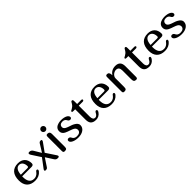

<svg xmlns="http://www.w3.org/2000/svg" viewBox="423 -2298 3905 3905"><g transform="rotate(-45 2375.5 -345.5)"><path d="M435.1 -126Q439.5 -131.3 446 -134.3Q452.6 -137.2 460 -137.2Q468.8 -137.2 475.8 -131.3Q482.9 -125.5 482.9 -116.2Q482.9 -97.7 470.2 -82Q403.3 0 286.1 0Q227.5 0 183.1 -16.4Q138.7 -32.7 109.1 -63.7Q79.6 -94.7 64.7 -138.9Q49.8 -183.1 49.8 -238.8Q49.8 -368.2 109.6 -435.1Q169.4 -502 284.2 -502Q329.6 -502 366.5 -488.8Q403.3 -475.6 429.7 -450Q456.1 -424.3 470.5 -386.7Q484.9 -349.1 484.9 -300.8Q484.9 -252 428.2 -252H159.2Q158.7 -248 158.4 -242.4Q158.2 -236.8 158.2 -230Q158.2 -187 166.5 -152.6Q174.8 -118.2 191.9 -94Q209 -69.8 235.1 -56.9Q261.2 -43.9 296.9 -43.9Q326.2 -43.9 347.2 -51.5Q368.2 -59.1 383.1 -70.1Q397.9 -81.1 408.2 -93.3Q418.5 -105.5 425.8 -114.3ZM277.8 -461.9Q229.5 -461.9 199 -421.1Q168.5 -380.4 162.1 -293.9H349.1Q366.7 -293.9 374.8 -300.3Q382.8 -306.6 382.8 -323.2Q382.8 -356.9 374.3 -382.8Q365.7 -408.7 351.3 -426.3Q336.9 -443.8 317.9 -452.9Q298.8 -461.9 277.8 -461.9Z M572.8 -49.8 718.8 -244.1 591.8 -439Q584.5 -449.7 581.3 -459.7Q578.1 -469.7 578.1 -478Q578.1 -490.2 587.6 -496.1Q597.2 -502 609.9 -502Q640.1 -502 658.4 -490Q676.8 -478 691.9 -452.1L778.8 -307.1H782.7L882.8 -469.2Q894.5 -488.3 907 -495.1Q919.4 -502 939.9 -502Q964.8 -502 964.8 -482.9Q964.8 -470.2 954.1 -452.1L820.8 -267.1L960.9 -55.2Q973.1 -35.2 973.1 -25.9Q973.1 0 936 0Q919.4 0 908 -2.9Q896.5 -5.9 887.7 -11.7Q878.9 -17.6 871.8 -26.6Q864.7 -35.6 856.9 -47.9L759.8 -199.2H757.8L645 -28.8Q634.3 -12.7 621.8 -6.3Q609.4 0 586.9 0Q560.1 0 560.1 -20Q560.1 -33.2 572.8 -49.8Z M1196.8 -434.1V-67.9Q1196.8 -46.4 1193.4 -33.2Q1189.9 -20 1182.4 -12.7Q1174.8 -5.4 1162.6 -2.7Q1150.4 0 1132.8 0Q1109.4 0 1101.1 -11.5Q1092.8 -22.9 1092.8 -46.9V-455.1Q1092.8 -479 1101.1 -490.5Q1109.4 -502 1132.8 -502Q1165.5 -502 1181.2 -485.6Q1196.8 -469.2 1196.8 -434.1ZM1099.1 -585Q1081.1 -603 1081.1 -628.9Q1081.1 -641.1 1085.9 -652.6Q1090.8 -664.1 1099.1 -672.4Q1107.4 -680.7 1118.7 -685.8Q1129.9 -690.9 1142.6 -690.9Q1154.8 -690.9 1166.3 -685.8Q1177.7 -680.7 1186 -672.4Q1194.3 -664.1 1199.5 -652.6Q1204.6 -641.1 1204.6 -628.9Q1204.6 -616.2 1199.7 -605Q1194.8 -593.8 1186.3 -585.2Q1177.7 -576.7 1166.5 -571.8Q1155.3 -566.9 1142.6 -566.9Q1117.2 -566.9 1099.1 -585Z M1630.9 -122.1Q1628.4 -152.3 1611.1 -171.1Q1593.8 -189.9 1556.6 -205.1L1499.5 -226.1L1460.9 -239.3Q1436 -248.5 1413.8 -259Q1391.6 -269.5 1374.8 -284.2Q1357.9 -298.8 1347.9 -319.3Q1337.9 -339.8 1337.9 -369.1Q1337.9 -397.5 1347.7 -418.5Q1357.4 -439.5 1373.5 -454.3Q1389.6 -469.2 1409.7 -478.5Q1429.7 -487.8 1450.4 -492.9Q1471.2 -498 1490.2 -500Q1509.3 -502 1522.9 -502Q1566.9 -502 1600.8 -494.4Q1634.8 -486.8 1658.2 -474.1Q1681.6 -461.4 1693.6 -444.8Q1705.6 -428.2 1705.6 -410.2Q1705.6 -394 1693.8 -384Q1682.1 -374 1666.5 -374Q1647.5 -374 1634.3 -383.1Q1621.1 -392.1 1612.8 -410.2Q1587.9 -461.9 1523.9 -461.9Q1484.4 -461.9 1460.7 -442.4Q1437 -422.9 1437 -383.3Q1437 -370.1 1442.6 -359.6Q1448.2 -349.1 1456.8 -340.6Q1465.3 -332 1476.1 -325.4Q1486.8 -318.8 1497.6 -314.5L1525.4 -302.7L1558.6 -291Q1572.3 -286.1 1585.4 -282Q1598.6 -277.8 1611.6 -272.9Q1624.5 -268.1 1637 -262Q1649.4 -255.9 1662.1 -248Q1676.3 -239.7 1689 -230Q1701.7 -220.2 1711.4 -208.5Q1721.2 -196.8 1727.1 -182.1Q1732.9 -167.5 1732.9 -148.9Q1732.9 -115.7 1717.8 -88.1Q1702.6 -60.5 1675.3 -41Q1647.9 -21.5 1609.9 -10.7Q1571.8 0 1525.9 0Q1489.3 0 1454.3 -6.6Q1419.4 -13.2 1391.8 -25.9Q1364.3 -38.6 1347.4 -56.6Q1330.6 -74.7 1330.6 -98.1Q1330.6 -106 1334 -112.8Q1337.4 -119.6 1342.8 -124.5Q1348.1 -129.4 1355.2 -132.1Q1362.3 -134.8 1369.6 -134.8Q1408.2 -134.8 1424.8 -99.1Q1429.7 -88.9 1436.8 -78.4Q1443.8 -67.9 1455.6 -59.3Q1467.3 -50.8 1484.6 -45.4Q1502 -40 1527.8 -40Q1549.8 -40 1568.6 -44.9Q1587.4 -49.8 1601.3 -60.1Q1615.2 -70.3 1623 -85.7Q1630.9 -101.1 1630.9 -122.1Z M1988.8 -573.2V-502H2100.1Q2117.7 -502 2126.2 -495.6Q2134.8 -489.3 2134.8 -480Q2134.8 -469.7 2125.2 -461.9Q2115.7 -454.1 2100.1 -454.1H1988.8V-134.8Q1988.8 -111.3 1993.7 -94Q1998.5 -76.7 2006.6 -65.7Q2014.6 -54.7 2025.6 -49.3Q2036.6 -43.9 2048.8 -43.9Q2068.4 -43.9 2081.8 -51Q2095.2 -58.1 2104.5 -68.4Q2113.8 -78.6 2120.4 -91.1Q2127 -103.5 2133.3 -113.8Q2139.6 -124 2147.2 -131.1Q2154.8 -138.2 2166 -138.2Q2177.7 -138.2 2184.8 -131.6Q2191.9 -125 2191.9 -113.8Q2191.9 -106 2187 -94.2Q2182.1 -82.5 2176.8 -76.2Q2151.4 -38.1 2115 -19Q2078.6 0 2037.1 0Q1992.7 0 1963.4 -11.5Q1934.1 -22.9 1916.5 -43.7Q1898.9 -64.5 1891.8 -93.8Q1884.8 -123 1884.8 -158.2V-454.1H1830.1Q1812.5 -454.1 1805.2 -459Q1797.9 -463.9 1797.9 -475.1Q1797.9 -485.4 1809.8 -491.7Q1821.8 -498 1840.1 -507.8Q1858.4 -517.6 1879.9 -535.2Q1901.4 -552.7 1920.4 -585.4Q1927.2 -597.2 1931.9 -605.2Q1936.5 -613.3 1940.9 -618.4Q1945.3 -623.5 1950.2 -625.7Q1955.1 -627.9 1961.9 -627.9Q1979 -627.9 1983.9 -616Q1988.8 -604 1988.8 -573.2Z M2636.7 -126Q2641.1 -131.3 2647.7 -134.3Q2654.3 -137.2 2661.6 -137.2Q2670.4 -137.2 2677.5 -131.3Q2684.6 -125.5 2684.6 -116.2Q2684.6 -97.7 2671.9 -82Q2605 0 2487.8 0Q2429.2 0 2384.8 -16.4Q2340.3 -32.7 2310.8 -63.7Q2281.2 -94.7 2266.4 -138.9Q2251.5 -183.1 2251.5 -238.8Q2251.5 -368.2 2311.3 -435.1Q2371.1 -502 2485.8 -502Q2531.2 -502 2568.1 -488.8Q2605 -475.6 2631.3 -450Q2657.7 -424.3 2672.1 -386.7Q2686.5 -349.1 2686.5 -300.8Q2686.5 -252 2629.9 -252H2360.8Q2360.4 -248 2360.1 -242.4Q2359.9 -236.8 2359.9 -230Q2359.9 -187 2368.2 -152.6Q2376.5 -118.2 2393.6 -94Q2410.6 -69.8 2436.8 -56.9Q2462.9 -43.9 2498.5 -43.9Q2527.8 -43.9 2548.8 -51.5Q2569.8 -59.1 2584.7 -70.1Q2599.6 -81.1 2609.9 -93.3Q2620.1 -105.5 2627.4 -114.3ZM2479.5 -461.9Q2431.2 -461.9 2400.6 -421.1Q2370.1 -380.4 2363.8 -293.9H2550.8Q2568.4 -293.9 2576.4 -300.3Q2584.5 -306.6 2584.5 -323.2Q2584.5 -356.9 2575.9 -382.8Q2567.4 -408.7 2553 -426.3Q2538.6 -443.8 2519.5 -452.9Q2500.5 -461.9 2479.5 -461.9Z M2806.6 -46.9V-459Q2806.6 -482.9 2816.4 -492.4Q2826.2 -502 2849.6 -502Q2877.4 -502 2893.1 -480.5Q2908.7 -459 2908.7 -416V-409.2H2910.6Q2937 -451.7 2981.2 -476.8Q3025.4 -502 3085.4 -502Q3226.6 -502 3226.6 -351.1V-46.9Q3226.6 -22.9 3218.3 -11.5Q3210 0 3186.5 0Q3152.8 0 3137.7 -18.8Q3122.6 -37.6 3122.6 -82V-332Q3122.6 -435.1 3037.6 -435.1Q3015.6 -435.1 2993.2 -425.8Q2970.7 -416.5 2952.4 -400.6Q2934.1 -384.8 2922.4 -363.8Q2910.6 -342.8 2910.6 -319.8V-70.8Q2910.6 -49.3 2907.2 -35.6Q2903.8 -22 2896.2 -14.2Q2888.7 -6.3 2876.5 -3.2Q2864.3 0 2846.7 0Q2823.2 0 2814.9 -11.5Q2806.6 -22.9 2806.6 -46.9Z M3519.5 -573.2V-502H3630.9Q3648.4 -502 3657 -495.6Q3665.5 -489.3 3665.5 -480Q3665.5 -469.7 3656 -461.9Q3646.5 -454.1 3630.9 -454.1H3519.5V-134.8Q3519.5 -111.3 3524.4 -94Q3529.3 -76.7 3537.4 -65.7Q3545.4 -54.7 3556.4 -49.3Q3567.4 -43.9 3579.6 -43.9Q3599.1 -43.9 3612.5 -51Q3626 -58.1 3635.3 -68.4Q3644.5 -78.6 3651.1 -91.1Q3657.7 -103.5 3664.1 -113.8Q3670.4 -124 3678 -131.1Q3685.5 -138.2 3696.8 -138.2Q3708.5 -138.2 3715.6 -131.6Q3722.7 -125 3722.7 -113.8Q3722.7 -106 3717.8 -94.2Q3712.9 -82.5 3707.5 -76.2Q3682.1 -38.1 3645.8 -19Q3609.4 0 3567.9 0Q3523.4 0 3494.1 -11.5Q3464.8 -22.9 3447.3 -43.7Q3429.7 -64.5 3422.6 -93.8Q3415.5 -123 3415.5 -158.2V-454.1H3360.8Q3343.3 -454.1 3335.9 -459Q3328.6 -463.9 3328.6 -475.1Q3328.6 -485.4 3340.6 -491.7Q3352.5 -498 3370.8 -507.8Q3389.2 -517.6 3410.6 -535.2Q3432.1 -552.7 3451.2 -585.4Q3458 -597.2 3462.6 -605.2Q3467.3 -613.3 3471.7 -618.4Q3476.1 -623.5 3481 -625.7Q3485.8 -627.9 3492.7 -627.9Q3509.8 -627.9 3514.6 -616Q3519.5 -604 3519.5 -573.2Z M4167.5 -126Q4171.9 -131.3 4178.5 -134.3Q4185.1 -137.2 4192.4 -137.2Q4201.2 -137.2 4208.3 -131.3Q4215.3 -125.5 4215.3 -116.2Q4215.3 -97.7 4202.6 -82Q4135.7 0 4018.6 0Q3960 0 3915.5 -16.4Q3871.1 -32.7 3841.6 -63.7Q3812 -94.7 3797.1 -138.9Q3782.2 -183.1 3782.2 -238.8Q3782.2 -368.2 3842 -435.1Q3901.9 -502 4016.6 -502Q4062 -502 4098.9 -488.8Q4135.7 -475.6 4162.1 -450Q4188.5 -424.3 4202.9 -386.7Q4217.3 -349.1 4217.3 -300.8Q4217.3 -252 4160.6 -252H3891.6Q3891.1 -248 3890.9 -242.4Q3890.6 -236.8 3890.6 -230Q3890.6 -187 3898.9 -152.6Q3907.2 -118.2 3924.3 -94Q3941.4 -69.8 3967.5 -56.9Q3993.7 -43.9 4029.3 -43.9Q4058.6 -43.9 4079.6 -51.5Q4100.6 -59.1 4115.5 -70.1Q4130.4 -81.1 4140.6 -93.3Q4150.9 -105.5 4158.2 -114.3ZM4010.3 -461.9Q3961.9 -461.9 3931.4 -421.1Q3900.9 -380.4 3894.5 -293.9H4081.5Q4099.1 -293.9 4107.2 -300.3Q4115.2 -306.6 4115.2 -323.2Q4115.2 -356.9 4106.7 -382.8Q4098.1 -408.7 4083.7 -426.3Q4069.3 -443.8 4050.3 -452.9Q4031.2 -461.9 4010.3 -461.9Z M4606.4 -122.1Q4604 -152.3 4586.7 -171.1Q4569.3 -189.9 4532.2 -205.1L4475.1 -226.1L4436.5 -239.3Q4411.6 -248.5 4389.4 -259Q4367.2 -269.5 4350.3 -284.2Q4333.5 -298.8 4323.5 -319.3Q4313.5 -339.8 4313.5 -369.1Q4313.5 -397.5 4323.2 -418.5Q4333 -439.5 4349.1 -454.3Q4365.2 -469.2 4385.3 -478.5Q4405.3 -487.8 4426 -492.9Q4446.8 -498 4465.8 -500Q4484.9 -502 4498.5 -502Q4542.5 -502 4576.4 -494.4Q4610.4 -486.8 4633.8 -474.1Q4657.2 -461.4 4669.2 -444.8Q4681.2 -428.2 4681.2 -410.2Q4681.2 -394 4669.4 -384Q4657.7 -374 4642.1 -374Q4623 -374 4609.9 -383.1Q4596.7 -392.1 4588.4 -410.2Q4563.5 -461.9 4499.5 -461.9Q4460 -461.9 4436.3 -442.4Q4412.6 -422.9 4412.6 -383.3Q4412.6 -370.1 4418.2 -359.6Q4423.8 -349.1 4432.4 -340.6Q4440.9 -332 4451.7 -325.4Q4462.4 -318.8 4473.1 -314.5L4501 -302.7L4534.2 -291Q4547.9 -286.1 4561 -282Q4574.2 -277.8 4587.2 -272.9Q4600.1 -268.1 4612.5 -262Q4625 -255.9 4637.7 -248Q4651.9 -239.7 4664.6 -230Q4677.2 -220.2 4687 -208.5Q4696.8 -196.8 4702.6 -182.1Q4708.5 -167.5 4708.5 -148.9Q4708.5 -115.7 4693.4 -88.1Q4678.2 -60.5 4650.9 -41Q4623.5 -21.5 4585.4 -10.7Q4547.4 0 4501.5 0Q4464.8 0 4429.9 -6.6Q4395 -13.2 4367.4 -25.9Q4339.8 -38.6 4323 -56.6Q4306.2 -74.7 4306.2 -98.1Q4306.2 -106 4309.6 -112.8Q4313 -119.6 4318.4 -124.5Q4323.7 -129.4 4330.8 -132.1Q4337.9 -134.8 4345.2 -134.8Q4383.8 -134.8 4400.4 -99.1Q4405.3 -88.9 4412.4 -78.4Q4419.4 -67.9 4431.2 -59.3Q4442.9 -50.8 4460.2 -45.4Q4477.5 -40 4503.4 -40Q4525.4 -40 4544.2 -44.9Q4563 -49.8 4576.9 -60.1Q4590.8 -70.3 4598.6 -85.7Q4606.4 -101.1 4606.4 -122.1Z"/></g></svg>

Font: Marmelad
Style: Regular
Weight: 400
Designer: Manvel Shmavonyan
Foundry: Cyreal (www.cyreal.org)
Version: Version 1.000